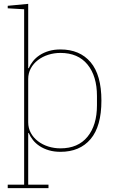

<svg xmlns="http://www.w3.org/2000/svg" viewBox="-20 -774 605 994"><path d="M20 182H105V-726L20 -731V-744L126 -754V-421H129Q137 -440 151 -457.5Q165 -475 185.5 -488.5Q206 -502 233 -510Q260 -518 293 -518Q393 -518 449 -452Q505 -386 505 -253Q505 -120 449 -54Q393 12 293 12Q260 12 233 4Q206 -4 185.5 -17.5Q165 -31 151 -48.5Q137 -66 129 -85H126V182H231V200H20ZM293 -6Q384 -6 433 -66Q482 -126 482 -229V-277Q482 -380 433 -440Q384 -500 293 -500Q260 -500 230 -490.5Q200 -481 176.5 -463Q153 -445 139.5 -420Q126 -395 126 -365V-141Q126 -111 139.5 -86Q153 -61 176.5 -43Q200 -25 230 -15.5Q260 -6 293 -6Z"/></svg>

Font: IBM Plex Serif Thin
Style: Regular
Weight: 100
Designer: Mike Abbink, Paul van der Laan, Pieter van Rosmalen
Foundry: Bold Monday
Version: Version 3.001